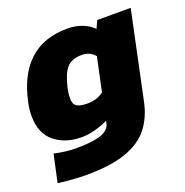

<svg xmlns="http://www.w3.org/2000/svg" viewBox="-120 -594 847 879"><g transform="rotate(-20 303.5 -154.0)"><path d="M151 176Q135 176 108 174.5Q81 173 55.5 170.5Q30 168 17 166L46 32Q65 37 96 41Q127 45 150 45Q233 45 274 30.5Q315 16 321 -16L323 -27Q298 -14 262.5 -4Q227 6 194 6Q114 6 62 -36.5Q10 -79 10 -164Q10 -178 11.5 -194Q13 -210 17 -227Q43 -353 113.5 -418.5Q184 -484 300 -484Q342 -484 374.5 -470.5Q407 -457 426 -437L443 -474H606L516 -48Q501 23 462 73Q423 123 348 149.5Q273 176 151 176ZM271 -130Q318 -130 350 -155L385 -319Q373 -333 358 -340.5Q343 -348 321 -348Q271 -348 247 -319.5Q223 -291 209 -228Q203 -200 203 -180Q203 -151 219 -140.5Q235 -130 271 -130Z"/></g></svg>

Font: Kanit
Style: Bold Italic
Weight: 700
Italic angle: -12°
Designer: Katatrad Team
Foundry: CadsonDemak
Version: Version 2.000; ttfautohint (v1.8.3)